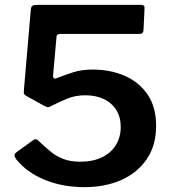

<svg xmlns="http://www.w3.org/2000/svg" viewBox="-20 -762 709 792"><path d="M556 -742Q571 -742 574 -738Q577 -734 576 -722L572 -638Q571 -629 567.5 -625.5Q564 -622 552 -622H228Q213 -622 213 -609L199 -451Q198 -443 202.5 -439.5Q207 -436 212 -439Q251 -454 284 -464.5Q317 -475 363 -475Q435 -475 494 -449.5Q553 -424 588.5 -372.5Q624 -321 624 -242Q624 -163 586 -106.5Q548 -50 481.5 -20Q415 10 328 10Q238 10 164 -20.5Q90 -51 47 -105Q41 -113 40 -120Q39 -127 48 -134L117 -184Q129 -193 140 -180Q165 -156 189 -136.5Q213 -117 242 -106Q271 -95 311 -95Q364 -95 401.5 -113.5Q439 -132 458.5 -164.5Q478 -197 478 -238Q478 -279 459.5 -308.5Q441 -338 408 -353.5Q375 -369 332 -369Q291 -369 257 -355Q223 -341 188 -323Q180 -319 177 -319.5Q174 -320 165 -324L89 -366Q79 -372 78.5 -377Q78 -382 79 -395L107 -722Q108 -734 113.5 -738Q119 -742 138 -742Z"/></svg>

Font: Libre Franklin Thin SemiBold
Style: Regular
Weight: 600
Version: Version 3.000